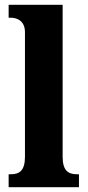

<svg xmlns="http://www.w3.org/2000/svg" viewBox="-20 -780 365 800"><path d="M16 0H309V-54H299C265 -54 241 -69 241 -126V-760H16V-706H27C44 -706 84 -698 84 -646V-126C84 -69 60 -54 27 -54H16Z"/></svg>

Font: Noto Serif Sinhala Condensed ExtraBold
Style: Regular
Weight: 800
Width: 3
Designer: Jelle Bosma - Monotype Design Team
Foundry: Monotype Imaging Inc.
Version: Version 2.007